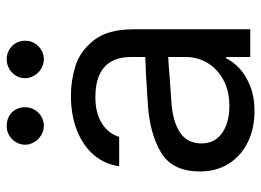

<svg xmlns="http://www.w3.org/2000/svg" viewBox="-124 -646 782 575"><g transform="rotate(-90 267.5 -358.0)"><path d="M306.6 -240.2C357.4 -244.1 385.7 -246.1 391.6 -246.1L390.6 -314.5L335 -312.5C279 -309.2 247.7 -307.3 241.2 -306.6C183.9 -302.7 136.4 -289.6 98.6 -267.1C60.9 -244.6 42 -205.7 42 -150.4C42 -117.2 50 -88.2 65.9 -63.5C81.9 -38.7 103.5 -19.9 130.9 -6.8C158.2 6.2 188.8 12.7 222.7 12.7C251.3 12.7 276.5 8.3 298.3 -0.5C320.1 -9.3 337.7 -20 351.1 -32.7C364.4 -45.4 374.3 -58.6 380.9 -72.3H384.8V0H467.8V-349.6C467.8 -401 456.9 -440.6 435.1 -468.3C413.2 -495.9 387.7 -514.3 358.4 -523.4C329.1 -532.6 299.2 -537.1 268.6 -537.1C230.1 -537.1 195.6 -531.1 165 -519C134.4 -507 109.9 -490.1 91.3 -468.3C72.8 -446.5 61.5 -421.2 57.6 -392.6H145.5C152 -414.1 165.5 -431.3 186 -444.3C206.5 -457.4 232.7 -463.9 264.6 -463.9C291.3 -463.9 313.6 -459.8 331.5 -451.7C349.4 -443.5 362.8 -431.5 371.6 -415.5C380.4 -399.6 384.8 -380.2 384.8 -357.4V-192.4C384.8 -169.6 378.9 -148.3 367.2 -128.4C355.5 -108.6 338.5 -92.6 316.4 -80.6C294.3 -68.5 267.9 -62.5 237.3 -62.5C215.8 -62.5 196.6 -65.8 179.7 -72.3C162.8 -78.8 149.6 -88.2 140.1 -100.6C130.7 -113 126 -128.3 126 -146.5C126 -174.5 136.9 -195.8 158.7 -210.4C180.5 -225.1 211.3 -233.7 251 -236.3ZM150.9 -626C159.7 -620.8 168.6 -618.2 177.7 -618.2C188.8 -618.2 198.6 -620.8 207 -626C215.5 -631.2 222.2 -638 227.1 -646.5C231.9 -654.9 234.4 -664.1 234.4 -673.8C234.4 -684.9 231.9 -694.7 227.1 -703.1C222.2 -711.6 215.5 -718.1 207 -722.7C198.6 -727.2 188.8 -729.5 177.7 -729.5C168 -729.5 158.9 -727.1 150.4 -722.2C141.9 -717.3 135.1 -710.6 129.9 -702.1C124.7 -693.7 122.1 -684.2 122.1 -673.8C122.1 -664.7 124.7 -655.8 129.9 -647C135.1 -638.2 142.1 -631.2 150.9 -626ZM350.1 -626C358.9 -620.8 368.2 -618.2 377.9 -618.2C388.3 -618.2 397.8 -620.8 406.2 -626C414.7 -631.2 421.4 -638 426.3 -646.5C431.2 -654.9 433.6 -664.1 433.6 -673.8C433.6 -684.2 431.2 -693.7 426.3 -702.1C421.4 -710.6 414.7 -717.3 406.2 -722.2C397.8 -727.1 388.3 -729.5 377.9 -729.5C368.2 -729.5 358.9 -727.1 350.1 -722.2C341.3 -717.3 334.3 -710.6 329.1 -702.1C323.9 -693.7 321.3 -684.2 321.3 -673.8C321.3 -664.7 323.9 -655.8 329.1 -647C334.3 -638.2 341.3 -631.2 350.1 -626Z"/></g></svg>

Font: Pretendard Variable
Style: Regular
Weight: 400
Designer: Base glyphs from Inter by Rasmus Andersson; Hangeul glyphs from Noto Sans CJK(Source Han Sans) by Jang Soo-young and Kan
Foundry: Kil Hyung-jin
Version: Version 1.309;Glyphs 3.2 (3225)